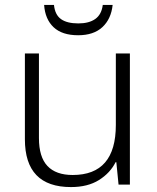

<svg xmlns="http://www.w3.org/2000/svg" viewBox="-20 -749 636 779"><path d="M507 -532V0H461L452 -91H449Q427 -47 381.5 -18.5Q336 10 268 10Q81 10 81 -184V-532H138V-189Q138 -112 172.5 -75.5Q207 -39 275 -39Q450 -39 450 -242V-532ZM437 -729Q431 -672 395.5 -639Q360 -606 297 -606Q232 -606 197.5 -638.5Q163 -671 159 -729H199Q203 -689 227.5 -671.5Q252 -654 298 -654Q341 -654 366.5 -672Q392 -690 397 -729Z"/></svg>

Font: Noto Sans Lao Looped Light
Style: Regular
Weight: 300
Designer: Mark Frömberg, Ben Mitchell
Foundry: The Fontpad Ltd
Version: Version 1.002; ttfautohint (v1.8.4.7-5d5b)